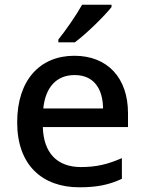

<svg xmlns="http://www.w3.org/2000/svg" viewBox="-20 -786 614 816"><path d="M454 -756V-766H329C304 -721 258 -655 228 -618V-606H298C347 -642 425 -719 454 -756ZM296 -549C150 -549 53 -446 53 -266C53 -83 161 10 317 10C394 10 444 -1 498 -26V-114C441 -89 392 -76 324 -76C222 -76 165 -137 162 -246H524V-305C524 -455 437 -549 296 -549ZM297 -467C379 -467 417 -409 418 -325H164C173 -415 220 -467 297 -467Z"/></svg>

Font: Noto Sans Lao UI Med
Style: Regular
Weight: 500
Designer: Monotype Design Team
Foundry: Monotype Imaging Inc.
Version: Version 2.000